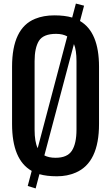

<svg xmlns="http://www.w3.org/2000/svg" viewBox="-20 -969 616 1065"><path d="M288.1 -93.8Q353.5 -93.8 378.9 -133.3Q404.3 -172.9 404.3 -250V-629.9Q404.3 -691.4 390.1 -724.6L226.1 -106.9Q251 -93.8 288.1 -93.8ZM291 -781.2Q220.2 -781.2 195.8 -742.2Q171.9 -703.1 171.9 -629.9V-250Q171.9 -182.6 189 -147L353 -767.1Q328.1 -781.2 291 -781.2ZM46.9 -281.2V-598.6Q46.9 -813 174.8 -864.7Q221.7 -883.8 281.2 -883.8Q339.8 -883.8 380.4 -871.6L400.9 -949.2L446.3 -937.5L423.8 -852.5Q529.3 -791 529.3 -598.6V-281.2Q529.3 -67.4 400.4 -11.7Q353.5 8.8 295.9 8.8Q238.3 8.8 198.7 -2.9L177.7 76.2L133.8 62.5L155.8 -21Q46.9 -82.5 46.9 -281.2Z"/></svg>

Font: Oswald
Style: Book
Weight: 400
Designer: vernon adams
Foundry: vernon adams
Version: Version 1.000